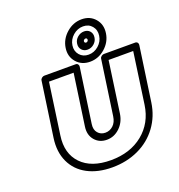

<svg xmlns="http://www.w3.org/2000/svg" viewBox="-177 -1153 1246 1335"><g transform="rotate(-20 446.0 -485.5)"><path d="M110.8 -296.9 168.9 -701.2Q170.4 -711.9 179.7 -719Q189 -726.1 198.2 -726.1H430.2Q440.9 -726.1 446.8 -718.3Q452.6 -710.4 451.2 -701.2L393.1 -296.9Q387.2 -256.3 408 -232.2Q428.7 -208 462.9 -208Q496.1 -208 521 -231.2Q545.9 -254.4 551.8 -296.9L609.9 -701.2Q611.3 -711.9 620.6 -719Q629.9 -726.1 639.2 -726.1H871.1Q881.8 -726.1 887.7 -718.3Q893.6 -710.4 892.1 -701.2L834 -296.9Q819.8 -197.8 763.9 -122.1Q708 -46.4 620.4 -5.6Q532.7 35.2 426.8 35.2Q319.8 35.2 243.4 -5.6Q167 -46.4 131.8 -122.1Q96.7 -197.8 110.8 -296.9ZM161.1 -296.9Q142.6 -168.5 216.3 -91.8Q290 -15.1 434.1 -15.1Q577.1 -15.1 671.4 -91.6Q765.6 -168 784.2 -296.9L837.9 -675.8H655.8L602.1 -296.9Q592.8 -236.3 551.5 -197.3Q510.3 -158.2 456.1 -158.2Q400.9 -158.2 367.4 -197.5Q334 -236.8 342.8 -296.9L397 -675.8H214.8ZM575.2 -1005.9Q637.2 -1005.9 674.3 -962.6Q711.4 -919.4 702.1 -856.9Q692.9 -794.4 643.6 -751.2Q594.2 -708 532.2 -708Q469.7 -708 432.1 -751.5Q394.5 -794.9 403.8 -856.9Q413.1 -918.9 462.9 -962.4Q512.7 -1005.9 575.2 -1005.9ZM493.2 -927.2Q460 -898.4 454.1 -856.9Q448.2 -815.4 472.9 -786.6Q497.6 -757.8 539.1 -757.8Q580.6 -757.8 613.3 -786.6Q646 -815.4 651.9 -856.9Q657.7 -898.4 633.5 -927.2Q609.4 -956.1 567.9 -956.1Q526.4 -956.1 493.2 -927.2ZM488.8 -856.9Q492.2 -883.8 513.9 -902.3Q535.6 -920.9 563 -920.9Q589.8 -920.9 605.5 -902.6Q621.1 -884.3 617.2 -856.9Q613.8 -830.1 592.5 -811.5Q571.3 -793 543.9 -793Q517.1 -793 501 -811.3Q484.9 -829.6 488.8 -856.9ZM539.1 -856.9Q538.1 -851.1 541.5 -846.9Q544.9 -842.8 550.8 -842.8Q556.6 -842.8 561.5 -846.9Q566.4 -851.1 566.9 -856.9Q567.9 -862.8 564.9 -866.9Q562 -871.1 556.2 -871.1Q550.3 -871.1 544.9 -866.9Q539.6 -862.8 539.1 -856.9Z"/></g></svg>

Font: Trueno Black Outline
Style: Italic
Weight: 900
Width: 6
Designer: Julieta Ulanovsky
Foundry: Julieta Ulanovsky
Version: Version 3.001b | FøM Fix